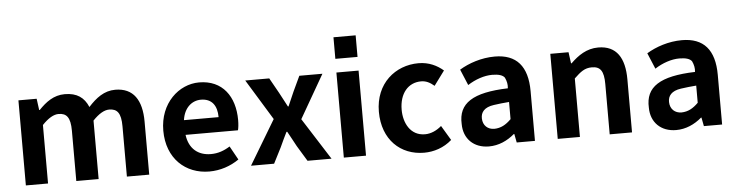

<svg xmlns="http://www.w3.org/2000/svg" viewBox="-48 -1018 4829 1259"><g transform="rotate(-5 2366.5 -389.0)"><path d="M199 -560H79V0H225V-385C265 -427 301 -448 333 -448C386 -448 411 -419 411 -331V0H558V-385C598 -427 634 -448 666 -448C719 -448 744 -419 744 -331V0H891V-349C891 -490 837 -574 717 -574C644 -574 590 -532 539 -476C512 -540 465 -574 385 -574C312 -574 260 -534 213 -485H209Z M1286 14C1358 14 1426 -9 1482 -48L1432 -138C1392 -113 1353 -99 1306 -99C1222 -99 1163 -147 1151 -239H1496C1500 -252 1503 -279 1503 -306C1503 -461 1423 -574 1269 -574C1136 -574 1008 -460 1008 -279C1008 -95 1130 14 1286 14ZM1377 -336H1149C1160 -417 1212 -460 1271 -460C1343 -460 1377 -412 1377 -336Z M1572 -560 1736 -292 1561 0H1713L1765 -102C1781 -137 1796 -169 1812 -201H1817C1836 -169 1852 -135 1871 -102L1933 0H2091L1916 -275L2080 -560H1928L1881 -460C1868 -429 1853 -397 1840 -366H1836C1819 -397 1803 -428 1786 -460L1730 -560Z M2173 -650H2319V-792H2173ZM2172 -560V0H2318V-560Z M2700 14C2764 14 2830 -7 2883 -54L2825 -151C2794 -124 2756 -106 2716 -106C2619 -106 2577 -194 2577 -279C2577 -387 2635 -454 2720 -454C2752 -454 2778 -441 2806 -417L2876 -512C2835 -547 2782 -574 2713 -574C2561 -574 2427 -466 2427 -279C2427 -95 2545 14 2700 14Z M3127 10C3191 10 3248 -16 3296 -57H3299L3310 0H3430V-327C3430 -492 3358 -574 3215 -574C3127 -574 3043 -545 2982 -508L3026 -403C3077 -436 3136 -456 3188 -456C3231 -456 3258 -447 3270 -430C3281 -407 3286 -383 3283 -359C3051 -352 2954 -289 2961 -152C2961 -55 3027 10 3127 10ZM3172 -102C3129 -102 3097 -130 3096 -177C3095 -217 3118 -249 3182 -258C3214 -263 3248 -266 3283 -269V-156C3248 -121 3215 -103 3172 -102Z M3700 -560H3580V0H3726V-385C3769 -426 3796 -448 3843 -448C3899 -448 3922 -418 3922 -331V0H4069V-349C4069 -490 4017 -574 3896 -574C3820 -574 3763 -534 3714 -486H3710Z M4359 10C4423 10 4480 -16 4528 -57H4531L4542 0H4662V-327C4662 -492 4590 -574 4447 -574C4359 -574 4275 -545 4214 -508L4258 -403C4309 -436 4368 -456 4420 -456C4463 -456 4490 -447 4502 -430C4513 -407 4518 -383 4515 -359C4283 -352 4186 -289 4193 -152C4193 -55 4259 10 4359 10ZM4404 -102C4361 -102 4329 -130 4328 -177C4327 -217 4350 -249 4414 -258C4446 -263 4480 -266 4515 -269V-156C4480 -121 4447 -103 4404 -102Z"/></g></svg>

Font: Bithumb Trading Sans Bold
Style: Bold
Weight: 700
Designer: Ham Hyungwon
Foundry: Bithumb
Version: Version 0.500;FEAKit 1.0